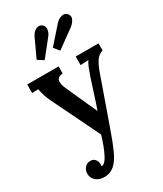

<svg xmlns="http://www.w3.org/2000/svg" viewBox="-256 -883 1056 1246"><g transform="rotate(-30 271.5 -260.0)"><path d="M139 271Q103 271 78 251Q53 231 53 196Q53 172 69 153Q85 134 110 134Q132 133 145.5 148.5Q159 164 159 186Q159 189 158.5 192.5Q158 196 158 200Q160 201 165 200Q186 195 208 152Q220 129 233 95.5Q246 62 258 21L101 -302Q73 -357 64 -387Q55 -417 51 -438L5 -436V-500H240V-447H238Q200 -443 196 -417.5Q192 -392 209 -356L314 -123Q328 -161 346 -218.5Q364 -276 385 -339Q393 -363 405 -394Q417 -425 429 -439L368 -436V-500H539V-447Q506 -438 486 -406.5Q466 -375 450 -328L325 26Q296 109 271 163Q246 217 215 244Q184 271 139 271ZM182 -580 138 -608 200 -742Q214 -772 236 -784.5Q258 -797 279 -785Q300 -771 297.5 -745.5Q295 -720 277 -699ZM301 -583 268 -623 375 -744Q396 -768 422 -774Q448 -780 463 -762Q480 -741 467.5 -718Q455 -695 435 -680Z"/></g></svg>

Font: Lora SemiBold
Style: Regular
Weight: 600
Designer: Olga Karpushina, Alexei Vanyashin (Cyrillic)
Foundry: Cyreal
Version: Version 3.011; ttfautohint (v1.8.4.7-5d5b)